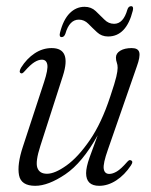

<svg xmlns="http://www.w3.org/2000/svg" viewBox="-20 -593 488 621"><path d="M403 -74.5Q412.5 -71.5 403.5 -58Q383 -27 356 -9.5Q329 8 301 8Q258.5 8 258.5 -33Q258.5 -52 269.5 -83.2Q280.5 -114.5 296 -155.5Q246.5 -66.5 191.2 -29.2Q136 8 94 8Q48 8 41.5 -26.5Q35 -61 54 -118.5L122.5 -327.5Q136 -368.5 133 -384.2Q130 -400 115.5 -400Q104.5 -400 91.5 -392Q78.5 -384 60 -363Q52 -353.5 48 -356Q39.5 -359 48 -374Q66.5 -403.5 92.2 -420.5Q118 -437.5 147 -437.5Q212 -437.5 183.5 -348L110.5 -121Q94 -70 100.8 -50.5Q107.5 -31 132 -31Q157.5 -31 195 -57.8Q232.5 -84.5 270.5 -139.8Q308.5 -195 336.5 -280.5Q352 -326.5 356.2 -345Q360.5 -363.5 360.5 -373.5Q360.5 -383.5 357.8 -390.5Q355 -397.5 355 -407Q355 -420.5 369 -429Q383 -437.5 406 -437.5Q427 -437.5 430.5 -423.5Q434 -409.5 422.5 -378L329 -109Q313 -64 315.5 -47.2Q318 -30.5 333.5 -30.5Q344.5 -30.5 358 -38.5Q371.5 -46.5 391.5 -69.5Q398.5 -77.5 403 -74.5ZM329.5 -475Q308.5 -475 293.8 -488.8Q279 -502.5 265.8 -516Q252.5 -529.5 235 -529.5Q204.5 -529.5 191.5 -484Q187.5 -473 179.5 -473Q170.5 -473 174 -487Q184.5 -529 205.2 -550Q226 -571 253.5 -571Q275 -571 289.5 -557.2Q304 -543.5 317.5 -529.8Q331 -516 349 -516Q379 -516 392 -562Q395.5 -573 404 -573Q413 -573 409.5 -558.5Q388.5 -475 329.5 -475Z"/></svg>

Font: Fraunces 144pt S050 Light
Style: Italic
Weight: 300
Italic angle: -16°
Version: Version 1.000; ttfautohint (v1.8.3)